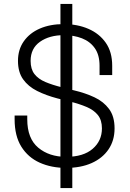

<svg xmlns="http://www.w3.org/2000/svg" viewBox="-20 -836 656 972"><path d="M315 14Q240 14 181 -12.5Q122 -39 88 -93.5Q54 -148 54 -232V-251H118V-232Q118 -135 173.5 -88.5Q229 -42 315 -42Q402 -42 449 -82.5Q496 -123 496 -186Q496 -228 475.5 -253.5Q455 -279 418.5 -294.5Q382 -310 334 -322L270 -338Q213 -353 168 -375.5Q123 -398 97 -434.5Q71 -471 71 -528Q71 -585 100.5 -627Q130 -669 182 -691.5Q234 -714 303 -714Q372 -714 427.5 -690Q483 -666 515.5 -619.5Q548 -573 548 -503V-456H484V-503Q484 -558 460 -592Q436 -626 395 -642Q354 -658 303 -658Q230 -658 182.5 -624.5Q135 -591 135 -528Q135 -486 154.5 -461Q174 -436 209.5 -421Q245 -406 293 -394L357 -378Q412 -365 458 -343.5Q504 -322 532 -284.5Q560 -247 560 -186Q560 -125 529.5 -80Q499 -35 444 -10.5Q389 14 315 14ZM346 116H286V-816H346Z"/></svg>

Font: Space Grotesk Variable Light
Style: Regular
Weight: 300
Designer: Florian Karsten
Foundry: Florian Karsten
Version: Version 2.000